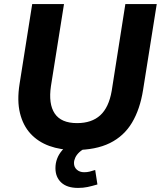

<svg xmlns="http://www.w3.org/2000/svg" viewBox="-20 -725 789 942"><path d="M346 11Q277 11 222 -9Q167 -29 130 -69Q93 -109 78 -170Q63 -231 76 -313L138 -705H294L230 -303Q217 -215 248.5 -168Q280 -121 358 -121Q430 -121 472 -159.5Q514 -198 528 -279L595 -705H749L682 -284Q667 -189 627.5 -123Q588 -57 519 -23Q450 11 346 11ZM363 197Q309 197 280.5 170.5Q252 144 252 100Q252 51 285 12.5Q318 -26 368 -45L406 0Q384 8 370 21Q356 34 349.5 48Q343 62 343 75Q343 95 357 107.5Q371 120 393 120Q407 120 419.5 117Q432 114 447 109L458 180Q431 188 409.5 192.5Q388 197 363 197Z"/></svg>

Font: Nunito Sans 12pt ExtraLight 12pt ExtraBold
Style: Italic
Weight: 800
Italic angle: -9°
Version: Version 3.101;gftools[0.9.27]